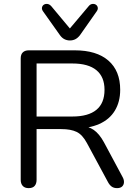

<svg xmlns="http://www.w3.org/2000/svg" viewBox="-20 -965 709 992"><path d="M128 7Q108 7 97.5 -4.5Q87 -16 87 -36V-663Q87 -684 98 -694.5Q109 -705 129 -705H366Q479 -705 540 -652Q601 -599 601 -501Q601 -439 573.5 -393.5Q546 -348 493 -324.5Q440 -301 366 -301L376 -314H396Q435 -314 464 -294Q493 -274 517 -230L613 -51Q621 -37 620.5 -23.5Q620 -10 611 -1.5Q602 7 585 7Q568 7 557 -1Q546 -9 538 -24L429 -226Q406 -269 376 -283.5Q346 -298 297 -298H169V-36Q169 -16 159 -4.5Q149 7 128 7ZM169 -363H354Q436 -363 478 -397.5Q520 -432 520 -501Q520 -568 478 -602.5Q436 -637 354 -637H169ZM341 -756Q326 -756 313 -762.5Q300 -769 290 -783L202 -907Q195 -917 197 -926.5Q199 -936 207 -941Q215 -946 225.5 -944.5Q236 -943 245 -933L341 -818L438 -933Q446 -943 456.5 -944.5Q467 -946 475 -941Q483 -936 485 -926.5Q487 -917 480 -907L393 -783Q382 -769 369.5 -762.5Q357 -756 341 -756Z"/></svg>

Font: Nunito ExtraLight
Style: Regular
Weight: 400
Version: Version 3.602